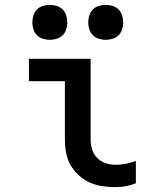

<svg xmlns="http://www.w3.org/2000/svg" viewBox="-20 -762 640 790"><path d="M455 8Q428 8 401 4Q374 0 349.5 -11Q325 -22 304.5 -40.5Q284 -59 270.5 -82.5Q257 -106 252 -133Q247 -160 247 -187V-428H99V-520H353V-187Q353 -166 359.5 -146Q366 -126 380.5 -111.5Q395 -97 415 -90.5Q435 -84 455 -84Q477 -84 498 -88Q519 -92 539 -100V-8Q519 0 498 4Q477 8 455 8ZM415 -598Q401 -598 386.5 -602.5Q372 -607 362 -617Q352 -627 347.5 -641.5Q343 -656 343 -670Q343 -684 347.5 -698.5Q352 -713 362 -723Q372 -733 386.5 -737.5Q401 -742 415 -742Q429 -742 443.5 -737.5Q458 -733 468 -723Q478 -713 482.5 -698.5Q487 -684 487 -670Q487 -656 482.5 -641.5Q478 -627 468 -617Q458 -607 443.5 -602.5Q429 -598 415 -598ZM185 -598Q171 -598 156.5 -602.5Q142 -607 132 -617Q122 -627 117.5 -641.5Q113 -656 113 -670Q113 -684 117.5 -698.5Q122 -713 132 -723Q142 -733 156.5 -737.5Q171 -742 185 -742Q199 -742 213.5 -737.5Q228 -733 238 -723Q248 -713 252.5 -698.5Q257 -684 257 -670Q257 -656 252.5 -641.5Q248 -627 238 -617Q228 -607 213.5 -602.5Q199 -598 185 -598Z"/></svg>

Font: Iosevka Semibold Extended
Style: Regular
Weight: 600
Width: 7
Monospace: yes
Designer: Belleve Invis
Foundry: Belleve Invis
Version: Version 32.5.0; ttfautohint (v1.8.4)